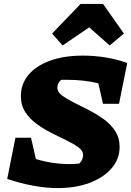

<svg xmlns="http://www.w3.org/2000/svg" viewBox="-20 -952 672 984"><path d="M508 -420 484 -525Q411 -543 324 -543Q308 -543 294 -543Q274 -527 274 -503Q274 -481 297 -463.5Q320 -446 356 -428Q392 -410 433 -389Q474 -368 510.5 -342Q547 -316 570 -281Q593 -246 593 -199Q593 -137 552 -89.5Q511 -42 439.5 -15Q368 12 274 12Q218 12 151.5 0Q85 -12 17 -35L59 -246H139L164 -137Q249 -111 337 -111Q362 -111 387 -114Q406 -135 406 -158Q406 -179 382.5 -196.5Q359 -214 323 -231.5Q287 -249 246 -269.5Q205 -290 169 -316Q133 -342 110 -377Q87 -412 87 -459Q87 -522 126 -568.5Q165 -615 236.5 -641Q308 -667 404 -667Q464 -667 522.5 -657.5Q581 -648 632 -629L590 -420ZM508 -932 615 -780 542 -719 437 -812 301 -719 247 -780 393 -932Z"/></svg>

Font: Piazzolla SC ExtraBold
Style: Italic
Weight: 800
Italic angle: -11.3°
Designer: Juan Pablo del Peral
Foundry: Huerta Tipografica
Version: Version 1.330